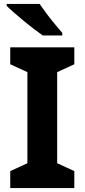

<svg xmlns="http://www.w3.org/2000/svg" viewBox="-20 -954 429 974"><path d="M357 0H32V-86L119 -126V-588L32 -628V-714H357V-628L270 -588V-126L357 -86ZM181 -934Q196 -912 216.5 -884.5Q237 -857 258.5 -831.5Q280 -806 296 -787V-774H197Q178 -787 152.5 -806.5Q127 -826 100.5 -848Q74 -870 51 -890Q28 -910 14 -924V-934Z"/></svg>

Font: Noto Sans NKo Unjoined
Style: Bold
Weight: 700
Designer: Monotype Design Team
Foundry: Monotype Imaging Inc.
Version: Version 2.004